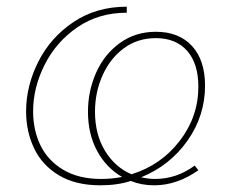

<svg xmlns="http://www.w3.org/2000/svg" viewBox="-20 -548 705 574"><path d="M562 -53 573 -39Q509 6 441 6Q403 6 371 -7Q331 6 280 6Q206 6 156 -24Q106 -54 82 -104.5Q58 -155 58 -215Q58 -291 94.5 -363.5Q131 -436 199.5 -482Q268 -528 359 -528V-510Q275 -510 211.5 -466.5Q148 -423 113.5 -354.5Q79 -286 79 -215Q79 -159 101 -113.5Q123 -68 169 -40.5Q215 -13 282 -13Q315 -13 345 -19Q298 -46 270.5 -96.5Q243 -147 243 -214Q243 -276 267.5 -331Q292 -386 338.5 -419.5Q385 -453 446 -453Q515 -453 554 -410.5Q593 -368 593 -292Q593 -202 540.5 -127.5Q488 -53 402 -18Q424 -13 443 -13Q508 -13 562 -53ZM373 -27Q461 -54 517 -126.5Q573 -199 573 -289Q573 -358 539.5 -396Q506 -434 446 -434Q391 -434 350 -403.5Q309 -373 286.5 -322.5Q264 -272 264 -214Q264 -146 294 -97Q324 -48 373 -27Z"/></svg>

Font: Bitter Pro Thin
Style: Italic
Weight: 250
Italic angle: -9°
Designer: Sol Matas, and Bitter project Authors
Foundry: Sol Matas
Version: Version 1.010